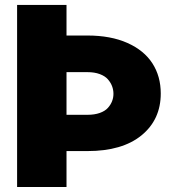

<svg xmlns="http://www.w3.org/2000/svg" viewBox="-20 -747 737 767"><path d="M48.3 -727.3H245.7V-605.1H329.5Q422.2 -605.1 488.8 -575.5Q555.4 -545.8 588.8 -494Q622.2 -442.1 622.2 -373.6Q622.2 -269.2 545.3 -206.3Q468.4 -143.5 329.5 -143.5H245.7V0H48.3ZM245.7 -288.4H329.5Q357.6 -288.4 378.6 -295.8Q399.5 -303.3 410.9 -315.9Q422.2 -328.5 427.7 -342.7Q433.2 -356.9 433.2 -372.2Q433.2 -388.1 427.7 -402.7Q422.2 -417.3 410.9 -430.2Q399.5 -443.2 378.6 -451Q357.6 -458.8 329.5 -458.8H245.7Z"/></svg>

Font: Karasuma Gothic
Style: Black
Weight: 900
Designer: Rasmus Andersson / Ryoko Nishizuka
Foundry: Genbu
Version: Version 1.00